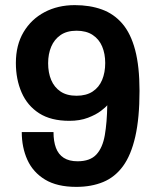

<svg xmlns="http://www.w3.org/2000/svg" viewBox="-20 -718 615 750"><path d="M278 12Q203 12 156 -16.5Q109 -45 87 -93.5Q65 -142 65 -202H189Q189 -166 198.5 -140.5Q208 -115 229 -101.5Q250 -88 283 -88Q332 -88 356.5 -114.5Q381 -141 389.5 -190.5Q398 -240 399 -307Q394 -300 374.5 -285Q355 -270 323.5 -258Q292 -246 251 -246Q179 -246 133 -275.5Q87 -305 64.5 -356.5Q42 -408 42 -472Q42 -542 72 -592.5Q102 -643 154 -670.5Q206 -698 272 -698Q331 -698 378 -681Q425 -664 458 -625.5Q491 -587 508 -522.5Q525 -458 525 -363Q525 -257 508.5 -184.5Q492 -112 460.5 -69Q429 -26 383 -7Q337 12 278 12ZM279 -344Q317 -344 342 -360.5Q367 -377 379 -406Q391 -435 391 -472Q391 -508 379 -536.5Q367 -565 342 -581.5Q317 -598 279 -598Q241 -598 216.5 -581Q192 -564 180 -535.5Q168 -507 168 -471Q168 -434 180 -405.5Q192 -377 216.5 -360.5Q241 -344 279 -344Z"/></svg>

Font: Archivo SemiBold SemiBold
Style: Regular
Weight: 600
Version: Version 2.001